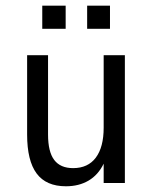

<svg xmlns="http://www.w3.org/2000/svg" viewBox="-20 -649 540 681"><path d="M76.2 -171.9V-453.1H150.4V-171.9Q150.4 -110.4 172.4 -81.5Q194.3 -52.7 239.3 -52.7Q292 -52.7 319.8 -89.8Q347.7 -127 347.7 -196.3V-453.1H422.9V0H347.7V-68.4Q328.1 -28.3 293.9 -8.3Q259.8 11.7 213.9 11.7Q143.6 11.7 109.9 -33.7Q76.2 -79.1 76.2 -171.9ZM129.9 -628.9H212.9V-546.9H129.9ZM289.1 -628.9H370.1V-546.9H289.1Z"/></svg>

Font: BabelStone Irk Bitig
Style: Regular
Weight: 400
Designer: Andrew West
Foundry: BabelStone
Version: Version 1.03 June 7, 2023